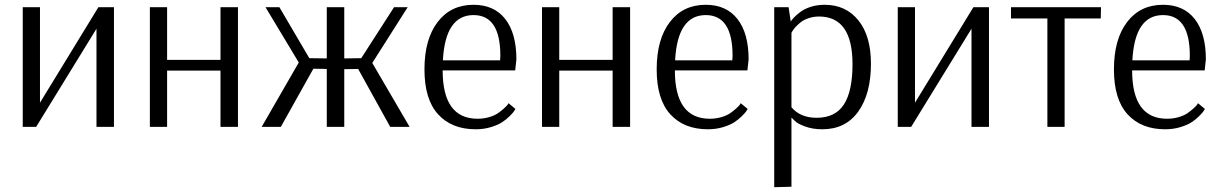

<svg xmlns="http://www.w3.org/2000/svg" viewBox="-20 -530 5089 802"><path d="M391 -500H456V0H383V-410L131 0H75V-500H147V-101Z M606 0V-500H678V-280H901V-500H974V0H901V-235H678V0Z M1418 -500V-286L1489 -287L1626 -500H1683L1535 -267L1691 0H1610L1476 -242L1418 -241V0H1345V-242L1289 -243L1153 0H1073L1228 -269L1089 -500H1147L1272 -287L1345 -286V-500Z M1958 -467Q1840 -467 1830 -278H2069Q2070 -288 2070 -297Q2070 -467 1958 -467ZM2104 -99 2133 -75Q2131 -72 2127.5 -66Q2124 -60 2109.5 -45.5Q2095 -31 2077.5 -19.5Q2060 -8 2030.5 1Q2001 10 1967 10Q1867 10 1810 -52.5Q1753 -115 1753 -240Q1753 -366 1808 -438Q1863 -510 1958 -510Q2044 -510 2090.5 -450.5Q2137 -391 2137 -282L2132 -236H1829Q1829 -34 1975 -34Q2000 -34 2022.5 -40.5Q2045 -47 2059 -56.5Q2073 -66 2084 -76Q2095 -86 2100 -92Z M2244 0V-500H2316V-280H2539V-500H2612V0H2539V-235H2316V0Z M2928 -467Q2810 -467 2800 -278H3039Q3040 -288 3040 -297Q3040 -467 2928 -467ZM3074 -99 3103 -75Q3101 -72 3097.5 -66Q3094 -60 3079.5 -45.5Q3065 -31 3047.5 -19.5Q3030 -8 3000.5 1Q2971 10 2937 10Q2837 10 2780 -52.5Q2723 -115 2723 -240Q2723 -366 2778 -438Q2833 -510 2928 -510Q3014 -510 3060.5 -450.5Q3107 -391 3107 -282L3102 -236H2799Q2799 -34 2945 -34Q2970 -34 2992.5 -40.5Q3015 -47 3029 -56.5Q3043 -66 3054 -76Q3065 -86 3070 -92Z M3401 -461Q3378 -461 3357.5 -454Q3337 -447 3324.5 -437Q3312 -427 3303 -417Q3294 -407 3290 -400L3286 -393V-82Q3323 -38 3391 -38Q3469 -38 3505 -93.5Q3541 -149 3541 -262Q3541 -461 3401 -461ZM3214 252V-500H3274L3283 -440Q3288 -448 3296 -456.5Q3304 -465 3321 -478.5Q3338 -492 3365 -501Q3392 -510 3425 -510Q3513 -510 3565.5 -445Q3618 -380 3618 -264Q3618 -138 3565 -64Q3512 10 3415 10Q3374 10 3342 -2Q3310 -14 3299 -26L3287 -38H3286V250Z M4046 -500H4111V0H4038V-410L3786 0H3730V-500H3802V-101Z M4578 -453H4427V0H4355V-453H4203V-500H4579Z M4838 -467Q4720 -467 4710 -278H4949Q4950 -288 4950 -297Q4950 -467 4838 -467ZM4984 -99 5013 -75Q5011 -72 5007.5 -66Q5004 -60 4989.5 -45.5Q4975 -31 4957.5 -19.5Q4940 -8 4910.5 1Q4881 10 4847 10Q4747 10 4690 -52.5Q4633 -115 4633 -240Q4633 -366 4688 -438Q4743 -510 4838 -510Q4924 -510 4970.5 -450.5Q5017 -391 5017 -282L5012 -236H4709Q4709 -34 4855 -34Q4880 -34 4902.5 -40.5Q4925 -47 4939 -56.5Q4953 -66 4964 -76Q4975 -86 4980 -92Z"/></svg>

Font: Arsenal
Style: Regular
Weight: 400
Designer: Andrij Shevchenko
Foundry: Stairsfor.com
Version: Version 1.000